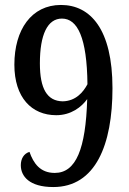

<svg xmlns="http://www.w3.org/2000/svg" viewBox="-20 -744 520 775"><path d="M195 11C366 11 434 -160 434 -388C434 -626 345 -724 226 -724C107 -724 38 -624 38 -483C38 -350 108 -279 207 -279C267 -279 309 -312 332 -344C326 -143 287 -46 201 -46C142 -46 115 -85 99 -131C76 -124 64 -103 64 -77C64 -33 98 11 195 11ZM233 -335C170 -336 141 -386 141 -488C141 -605 172 -669 230 -669C293 -669 331 -592 333 -404C316 -372 286 -336 233 -335Z"/></svg>

Font: Noto Serif Hebrew Condensed Medium
Style: Regular
Weight: 500
Width: 3
Designer: Monotype Design Team
Foundry: Monotype Imaging Inc.
Version: Version 2.004